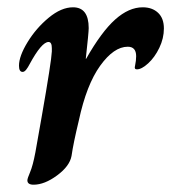

<svg xmlns="http://www.w3.org/2000/svg" viewBox="-20 -496 469 526"><path d="M55 -2Q55 -7 62.5 -24.5Q70 -42 77 -79L94 -175Q121 -329 122 -355V-364Q122 -381 113 -381Q94 -381 61 -320Q57 -312 52 -305.5Q47 -299 42 -299Q32 -299 32 -316Q32 -342 55.5 -380.5Q79 -419 113.5 -447.5Q148 -476 180 -476Q223 -476 223 -419Q223 -407 215 -335H216Q258 -409 295.5 -442.5Q333 -476 371 -476Q397 -476 413 -461Q429 -446 429 -418Q429 -391 416.5 -365Q404 -339 386 -322.5Q368 -306 355 -306Q347 -306 350 -316Q353 -330 353 -342Q353 -368 330 -368Q292 -368 254.5 -316Q217 -264 196 -166Q181 -104 176 -69Q171 -41 136.5 -15.5Q102 10 72 10Q55 10 55 -2Z"/></svg>

Font: Charm
Style: Bold
Weight: 700
Designer: Katatrad Aksorn Co.,Ltd.
Foundry: Cadson Demak Co.,Ltd.
Version: Version 1.001